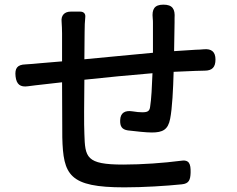

<svg xmlns="http://www.w3.org/2000/svg" viewBox="-20 -787 1020 826"><path d="M490 -546 343 -532 344 -648C344 -674 345 -695 347 -715C348 -728 340 -737 325 -737H294H284C257 -737 242 -720 245 -694C246 -678 247 -661 247 -643V-523L152 -515C131 -513 110 -511 90 -510C54 -509 43 -493 47 -458C51 -424 67 -411 101 -416C121 -419 143 -421 159 -423L247 -433L248 -196C252 -34 277 19 515 19C597 19 694 13 762 6C793 3 799 -13 800 -44C801 -83 794 -102 755 -95C686 -86 591 -79 510 -79C350 -79 346 -110 343 -211C341 -251 342 -348 343 -444C434 -454 541 -464 636 -472C634 -416 631 -359 626 -329C624 -308 614 -304 592 -304C582 -304 566 -305 550 -308C518 -313 498 -302 497 -270C496 -244 504 -230 530 -226C564 -222 608 -217 633 -217C680 -217 703 -229 712 -276C721 -321 725 -404 727 -478L821 -482C832 -482 846 -483 860 -483C893 -483 907 -498 907 -531C907 -564 890 -578 857 -575C845 -574 833 -573 822 -573L729 -567L731 -690C731 -696 731 -702 731 -709C734 -748 722 -767 683 -767C644 -767 633 -747 637 -709C638 -701 638 -693 638 -687V-560Z"/></svg>

Font: GenSenRounded2 TW M
Style: Regular
Weight: 500
Version: Version 2.100;PS 2.1;hotconv 16.6.51;makeotf.lib2.5.65220 DE